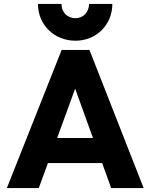

<svg xmlns="http://www.w3.org/2000/svg" viewBox="-20 -961 769 981"><path d="M15 0H178L225 -128H502L548 0H714L437 -706H295ZM174 -941C174 -835 256 -753 366 -753C473 -753 554 -835 554 -941H435C435 -899 405 -868 366 -868C323 -868 294 -899 294 -941ZM272 -256 364 -508 455 -256Z"/></svg>

Font: MV Cash
Style: Bold
Weight: 700
Designer: Rodrigo Fuenzalida
Foundry: fragTYPE
Version: Version 1.100;Glyphs 3.1.2 (3151)